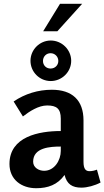

<svg xmlns="http://www.w3.org/2000/svg" viewBox="-20 -983 551 1014"><path d="M297 -963 208 -818H283L414 -963ZM248 -769C189 -769 141 -720 141 -662C141 -603 189 -555 248 -555C307 -555 356 -603 356 -662C356 -720 307 -769 248 -769ZM247 -702C270 -702 288 -684 288 -661C288 -638 270 -621 247 -621C224 -621 207 -638 207 -661C207 -684 224 -702 247 -702ZM254 -509C182 -509 112 -488 52 -447L101 -368C136 -395 183 -426 229 -426C279 -426 301 -409 301 -356V-291C186 -291 30 -262 30 -117C30 -35 93 11 171 11C233 11 284 -7 321 -59C333 -10 362 8 410 8C441 8 481 -3 511 -19L492 -87C479 -82 466 -79 453 -79C434 -79 421 -89 421 -128V-347C421 -455 360 -509 254 -509ZM301 -209V-186C301 -137 268 -81 213 -81C185 -81 155 -98 155 -129C155 -204 245 -209 301 -209Z"/></svg>

Font: Rosario
Style: Bold
Weight: 700
Designer: Hector Gatti
Foundry: Omnibus Type
Version: Version 1.100